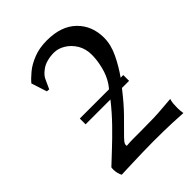

<svg xmlns="http://www.w3.org/2000/svg" viewBox="-191 -743 846 846"><g transform="rotate(-45 232.0 -320.0)"><path d="M382.3 -300.3V-264.2H337.9Q294.4 -208.5 259 -172.6Q223.6 -136.7 189.9 -103Q184.1 -97.2 178 -89.4Q171.9 -81.5 171.9 -74.2Q171.9 -70.8 172.9 -68.8Q194.3 -70.8 213.4 -70.8Q232.4 -70.8 259.8 -70.8Q310.5 -70.8 342.3 -71.8Q374 -72.8 398.9 -75.2Q423.8 -77.6 454.1 -79.6Q450.2 -67.9 449.2 -55.2Q448.2 -42.5 448.2 -29.3Q448.2 -10.3 451.2 5.4Q413.6 2.9 386.5 2Q359.4 1 332.3 0.5Q305.2 0 267.1 0Q229 0 198.2 1Q167.5 2 136.7 2.9Q106 3.9 66.9 5.4Q62.5 -2 59.6 -13.2Q56.6 -24.4 56.6 -36.1Q56.6 -45.4 57.6 -49.8Q79.6 -70.8 114.5 -103.3Q149.4 -135.7 189.7 -177Q230 -218.3 266.1 -264.2H111.3V-300.3H293.5Q297.9 -305.2 301 -309.8Q304.2 -314.5 307.6 -318.8Q328.6 -350.1 338.1 -389.2Q347.7 -428.2 347.7 -460.9Q347.7 -498.5 331.1 -526.4Q314.5 -554.2 288.6 -570.3Q262.7 -586.4 235.4 -586.4Q213.4 -586.4 191.7 -580.6Q169.9 -574.7 153.8 -561.5Q133.3 -545.9 126 -528.3Q118.7 -510.7 106.9 -486.3L93.3 -487.8L69.8 -560.5Q83 -576.7 107.2 -596.9Q131.3 -617.2 168 -631.8Q204.6 -646.5 252 -646.5Q341.3 -646.5 390.1 -598.9Q439 -551.3 439 -476.1Q439 -432.6 416.3 -385.7Q393.6 -338.9 365.7 -300.3Z"/></g></svg>

Font: Kurinto Seri
Style: Regular
Weight: 400
Designer: Kurinto was developed by Clint Goss from a range of fonts that are compatible with the SIL Open Font License Version 1.1
Foundry: Clinton F. Goss
Version: Version 2.196; July 25, 2020